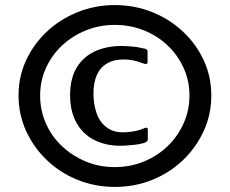

<svg xmlns="http://www.w3.org/2000/svg" viewBox="-20 -709 905 756"><path d="M53 -333Q53 -407 82.5 -471Q112 -535 164 -584Q216 -633 285 -661Q354 -689 432 -689Q511 -689 580 -661Q649 -633 701 -584Q753 -535 782.5 -471Q812 -407 812 -333Q812 -259 782.5 -194Q753 -129 701 -79Q649 -29 580 -1Q511 27 432 27Q354 27 285 -1Q216 -29 164 -79Q112 -129 82.5 -194Q53 -259 53 -333ZM138 -333Q138 -275 160.5 -223.5Q183 -172 224 -133.5Q265 -95 318 -73Q371 -51 432 -51Q493 -51 546.5 -73Q600 -95 640 -133.5Q680 -172 703 -223.5Q726 -275 726 -333Q726 -391 703 -441.5Q680 -492 640 -530Q600 -568 546.5 -589.5Q493 -611 432 -611Q372 -611 318.5 -589.5Q265 -568 224.5 -530Q184 -492 161 -441.5Q138 -391 138 -333ZM256 -334Q256 -399 281.5 -442Q307 -485 353 -506.5Q399 -528 459 -528Q474 -528 498.5 -526Q523 -524 542 -519Q550 -518 555.5 -515.5Q561 -513 561 -508V-464Q561 -452 539 -461Q522 -468 503 -471.5Q484 -475 468 -475Q428 -475 401 -459Q374 -443 361 -413Q348 -383 348 -340Q348 -298 361 -261.5Q374 -225 404 -204.5Q434 -184 483 -189Q499 -190 515 -193.5Q531 -197 540 -201Q553 -207 557.5 -206Q562 -205 562 -198V-161Q562 -154 556.5 -150.5Q551 -147 543 -145Q530 -141 510 -139Q490 -137 478 -136Q413 -131 362.5 -152.5Q312 -174 284 -220.5Q256 -267 256 -334Z"/></svg>

Font: Glory Thin SemiBold
Style: Regular
Weight: 600
Version: Version 1.011